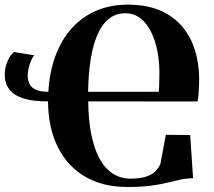

<svg xmlns="http://www.w3.org/2000/svg" viewBox="-20 -772 898 804"><path d="M776.5 -206.5 788.5 -25.5Q760.5 -25.5 735.2 -19.8Q710 -14 680 -6.8Q650 0.5 610 5.8Q570 11 513 11Q410.5 11 336.5 -32.2Q262.5 -75.5 222.2 -156Q182 -236.5 181 -347.5Q121.5 -347 81 -359Q40.5 -371 20.2 -396.2Q0 -421.5 0 -459.5Q0 -480.5 5.8 -499.5Q11.5 -518.5 20.2 -533Q29 -547.5 39 -554L123.5 -540.5Q116 -532 109.8 -517.5Q103.5 -503 99.8 -487Q96 -471 96 -457Q96 -437 103 -421.5Q110 -406 128.8 -397Q147.5 -388 182.5 -387.5Q187.5 -472 212.8 -539.5Q238 -607 281.2 -654.5Q324.5 -702 383.2 -727.2Q442 -752.5 514.5 -752.5Q594 -752.5 650.5 -728Q707 -703.5 743 -660.8Q779 -618 796.2 -562.5Q813.5 -507 814 -444.5Q814 -436 813.5 -417.5Q813 -399 811.5 -379.2Q810 -359.5 807 -347L349.5 -347.5Q350 -273 361.5 -213.2Q373 -153.5 395 -111.2Q417 -69 450.2 -46.5Q483.5 -24 527 -24Q568.5 -24 593.2 -32.8Q618 -41.5 631.2 -55.5Q644.5 -69.5 651.5 -85L674.5 -207.5ZM349 -387.5H645Q646 -396.5 646.5 -413.5Q647 -430.5 647.2 -448.2Q647.5 -466 647.5 -475.5Q647 -518 638.5 -560.5Q630 -603 612.8 -638.2Q595.5 -673.5 568.5 -695Q541.5 -716.5 504 -716.5Q465 -716.5 436 -693.2Q407 -670 388 -626.5Q369 -583 359.5 -522.5Q350 -462 349 -387.5Z"/></svg>

Font: Merriweather 120pt
Style: Bold
Weight: 700
Designer: Eben Sorkin
Foundry: Eben Sorkin
Version: Version 2.100